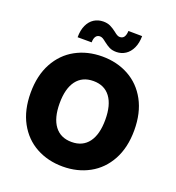

<svg xmlns="http://www.w3.org/2000/svg" viewBox="-162 -1052 1095 1192"><g transform="rotate(20 385.5 -456.5)"><path d="M385.7 9.8Q288.1 9.8 210.2 -32.7Q132.3 -75.2 87.6 -157.2Q43 -239.3 43 -353.5Q43 -467.8 87.6 -549.8Q132.3 -631.8 210 -674.3Q287.6 -716.8 385.7 -716.8Q482.9 -716.8 560.5 -674.3Q638.2 -631.8 682.9 -549.8Q727.5 -467.8 727.5 -353.5Q727.5 -239.3 682.9 -157.2Q638.2 -75.2 560.5 -32.7Q482.9 9.8 385.7 9.8ZM385.7 -554.7Q312.5 -554.7 273.4 -502.7Q234.4 -450.7 234.4 -353.5Q234.4 -256.3 273.4 -204.3Q312.5 -152.3 385.7 -152.3Q458.5 -152.3 497.3 -204.3Q536.1 -256.3 536.1 -353.5Q536.1 -450.7 497.3 -502.7Q458.5 -554.7 385.7 -554.7ZM316.4 -922.9Q343.8 -922.9 363.3 -913.6Q382.8 -904.3 404.3 -887.7Q416 -877.9 425.3 -872.6Q434.6 -867.2 443.4 -867.2Q462.9 -867.2 472.2 -881.1Q481.4 -895 482.4 -920.9L573.2 -919.9Q572.8 -873.5 557.1 -840.3Q541.5 -807.1 515.1 -790Q488.8 -772.9 456.1 -772.5Q428.2 -772.5 409.7 -781.7Q391.1 -791 370.1 -807.6Q356.4 -818.8 347.2 -824Q337.9 -829.1 328.1 -829.1Q311 -829.1 301.5 -815.4Q292 -801.8 292 -776.4H199.2Q199.2 -823.7 214.6 -856.4Q230 -889.2 256.3 -905.8Q282.7 -922.4 316.4 -922.9Z"/></g></svg>

Font: Pretendard JP Black
Style: Regular
Weight: 900
Designer: Base glyphs from Inter by Rasmus Andersson; Hangeul glyphs from Noto Sans CJK(Source Han Sans) by Jang Soo-young and Kan
Foundry: Kil Hyung-jin
Version: Version 1.309